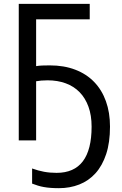

<svg xmlns="http://www.w3.org/2000/svg" viewBox="-20 -734 640 1004"><path d="M229 -314Q210.9 -314 196.3 -312.7Q181.6 -311.5 168.9 -309.1V0H78.1V-713.9H449.2V-632.8H168.9V-388.2Q183.1 -390.6 200.7 -391.4Q218.3 -392.1 240.2 -392.1Q314.9 -392.1 373.5 -369.6Q432.1 -347.2 472.4 -305.4Q512.7 -263.7 533.9 -204.6Q555.2 -145.5 555.2 -71.8Q555.2 11.2 535.2 71.8Q515.1 132.3 479.5 171.9Q443.8 211.4 394.8 230.7Q345.7 250 288.1 250Q264.2 250 245.1 248.5Q226.1 247.1 209.5 244.1Q192.9 241.2 178.2 236.6Q163.6 231.9 147.9 226.1V147Q178.7 158.2 209.7 164.1Q240.7 169.9 275.9 169.9Q459 169.9 459 -71.8Q459 -130.9 442.6 -176Q426.3 -221.2 396.2 -252Q366.2 -282.7 323.7 -298.3Q281.2 -314 229 -314Z"/></svg>

Font: WenQuanYi Micro Hei Mono
Style: Regular
Weight: 400
Foundry: Ascender Corporation
Version: Version 0.2.0-beta